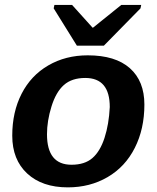

<svg xmlns="http://www.w3.org/2000/svg" viewBox="-20 -767 651 796"><path d="M578.6 -333.5Q578.6 -232.4 538.8 -153.8Q499 -75.2 426 -32.7Q353 9.8 261.2 9.8Q154.8 9.8 92.8 -47.6Q30.8 -105 30.8 -204.6Q30.8 -302.7 69.6 -378.4Q108.4 -454.1 180.2 -495.8Q252 -537.6 343.8 -537.6Q458.5 -537.6 518.6 -484.1Q578.6 -430.7 578.6 -333.5ZM435.1 -323.2Q435.1 -443.8 333.5 -443.8Q277.8 -443.8 244.9 -414.6Q211.9 -385.3 193.4 -325.4Q174.8 -265.6 174.8 -210.4Q174.8 -84 276.4 -84Q331.1 -84 363 -111.6Q395 -139.2 413.3 -195.3Q431.6 -251.5 435.1 -323.2ZM410.6 -577.6H298.8L202.6 -732.4L205.6 -746.6H278.8L363.8 -652.3H365.7L482.9 -746.6H565.4L562.5 -732.4Z"/></svg>

Font: Liberation Sans
Style: Bold Italic
Weight: 700
Italic angle: -12°
Designer: Steve Matteson
Foundry: Ascender Corporation
Version: Version 2.1.5